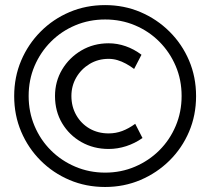

<svg xmlns="http://www.w3.org/2000/svg" viewBox="-20 -727 826 754"><path d="M392.7 7.3Q317.5 7.3 252.9 -20.2Q188.3 -47.7 139.5 -96.5Q90.7 -145.3 63.2 -209.9Q35.7 -274.5 35.7 -349.6Q35.7 -424.7 63.2 -489.3Q90.7 -553.9 139.5 -602.9Q188.3 -652 253 -679.5Q317.6 -707 392.8 -707Q467 -707 531.7 -679.5Q596.3 -652 645.7 -602.9Q695 -553.9 722.5 -489.3Q750 -424.7 750 -349.6Q750 -274.5 722.5 -209.9Q695 -145.3 645.7 -96.5Q596.3 -47.7 531.6 -20.2Q466.9 7.3 392.7 7.3ZM406.6 -142Q347.6 -142 299.8 -169Q252.1 -196 224 -243Q196 -290 196 -350Q196 -407 224 -454Q252.1 -501 299.8 -529Q347.6 -557 406.6 -557Q440.6 -557 473.6 -545.5Q506.6 -534 535.6 -512L506.7 -456.2Q490.7 -468.2 474.4 -477Q458.1 -485.9 441.2 -490.9Q424.3 -495.9 406.6 -495.9Q365.2 -495.9 332 -475.9Q298.8 -455.8 279.6 -422.8Q260.4 -389.7 260.4 -350.1Q260.4 -308.3 279.6 -274.7Q298.8 -241.2 331.8 -222.1Q364.9 -203.1 406.6 -203.1Q434.7 -203.1 460 -212.6Q485.4 -222.1 511 -240.8L539.6 -185Q509.6 -164 475.6 -153Q441.6 -142 406.6 -142ZM393 -49.1Q455.7 -49.1 510.2 -72.5Q564.8 -95.8 605.8 -136.7Q646.8 -177.5 670 -232.4Q693.2 -287.2 693.2 -350Q693.2 -413.4 670 -467.7Q646.8 -522.1 605.8 -563.3Q564.8 -604.5 510.2 -627.5Q455.6 -650.5 393 -650.5Q330.3 -650.5 275.6 -627.5Q220.9 -604.5 179.9 -563.3Q138.8 -522.1 115.6 -467.7Q92.5 -413.4 92.5 -350Q92.5 -287.2 115.6 -232.4Q138.8 -177.5 179.8 -136.7Q220.7 -95.8 275.5 -72.5Q330.3 -49.1 393 -49.1Z"/></svg>

Font: Lexend Medium
Style: Regular
Weight: 500
Designer: Bonnie Shaver-Troup, Thomas Jockin
Foundry: Lexend
Version: Version 1.005